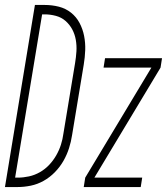

<svg xmlns="http://www.w3.org/2000/svg" viewBox="-50 -755 674 775"><path d="M-30 0 91 -735H130Q160 -735 187.5 -728Q215 -721 236.5 -704Q258 -687 271 -662.5Q284 -638 289.5 -610Q295 -582 294 -553Q293 -524 288 -494L241 -210Q237 -183 228.5 -156.5Q220 -130 206 -105.5Q192 -81 171.5 -60Q151 -39 126 -25Q101 -11 74 -5.5Q47 0 21 0ZM11 -38H22Q44 -38 67 -43Q90 -48 111 -60Q132 -72 148.5 -89.5Q165 -107 177 -128Q189 -149 196 -171Q203 -193 206 -216L253 -500Q257 -524 258.5 -547.5Q260 -571 256 -594Q252 -617 241.5 -636.5Q231 -656 214.5 -670.5Q198 -685 175.5 -691Q153 -697 130 -697H120ZM288 0 294 -38 561 -482H368L374 -520H604L598 -482L331 -38H524L518 0Z"/></svg>

Font: Iosevka Extralight Extended
Style: Italic
Weight: 200
Width: 7
Italic angle: -9°
Monospace: yes
Designer: Belleve Invis
Foundry: Belleve Invis
Version: Version 32.5.0; ttfautohint (v1.8.4)